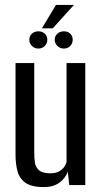

<svg xmlns="http://www.w3.org/2000/svg" viewBox="-20 -751 415 779"><path d="M158 8Q107 8 82.5 -10Q58 -28 50.5 -58Q43 -88 43 -123V-495H119V-131Q119 -111 121.5 -92Q124 -73 138 -60.5Q152 -48 184 -48Q207 -48 220.5 -56Q234 -64 241 -74.5Q248 -85 250 -94V-495H326V0H261L255 -55Q247 -30 222.5 -11Q198 8 158 8ZM136 -554Q120 -554 109.5 -564.5Q99 -575 99 -590Q99 -605 109.5 -614.5Q120 -624 136 -624Q151 -624 161.5 -614.5Q172 -605 172 -590Q172 -575 161.5 -564.5Q151 -554 136 -554ZM239 -554Q224 -554 213 -564.5Q202 -575 202 -590Q202 -605 213 -614.5Q224 -624 239 -624Q255 -624 265 -614.5Q275 -605 275 -590Q275 -575 265 -564.5Q255 -554 239 -554ZM150 -636 207 -731H280L194 -636Z"/></svg>

Font: Alumni Sans Medium
Style: Regular
Weight: 500
Designer: Robert E. Leuschke
Foundry: Robert E. Leuschke
Version: Version 1.018